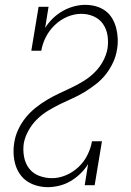

<svg xmlns="http://www.w3.org/2000/svg" viewBox="-20 -763 540 791"><path d="M177 8Q154 8 132 2Q110 -4 92 -16Q74 -28 61.5 -46.5Q49 -65 43 -86Q37 -107 36 -130.5Q35 -154 39 -177Q43 -203 55 -229Q67 -255 85 -277.5Q103 -300 126 -318.5Q149 -337 173.5 -351.5Q198 -366 223.5 -378Q249 -390 274.5 -402Q300 -414 325 -429.5Q350 -445 370.5 -465.5Q391 -486 404.5 -511Q418 -536 423 -563Q427 -590 423 -616.5Q419 -643 404.5 -664Q390 -685 366 -695.5Q342 -706 315 -706Q286 -706 257.5 -694Q229 -682 206 -660Q183 -638 169 -610.5Q155 -583 150 -554H109L139 -735H180L166 -648Q179 -669 197.5 -687Q216 -705 238 -717.5Q260 -730 284 -736.5Q308 -743 331 -743Q354 -743 375.5 -737Q397 -731 414 -718.5Q431 -706 442 -687.5Q453 -669 458.5 -648Q464 -627 465 -604Q466 -581 462 -559Q458 -532 446 -506Q434 -480 416.5 -457.5Q399 -435 376 -417Q353 -399 328.5 -384Q304 -369 278 -357.5Q252 -346 226.5 -333.5Q201 -321 176.5 -306Q152 -291 131.5 -270.5Q111 -250 97 -224.5Q83 -199 78 -173Q74 -145 79 -117.5Q84 -90 99.5 -69.5Q115 -49 140.5 -39Q166 -29 194 -29Q223 -29 251.5 -41Q280 -53 303 -74.5Q326 -96 340 -124Q354 -152 359 -181H400L370 0H329L343 -87Q330 -66 311.5 -48Q293 -30 271 -17Q249 -4 224.5 2Q200 8 177 8Z"/></svg>

Font: Iosevka Curly Slab Extralight
Style: Italic
Weight: 200
Italic angle: -9°
Monospace: yes
Designer: Belleve Invis
Foundry: Belleve Invis
Version: Version 22.1.2; ttfautohint (v1.8.4)